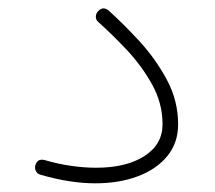

<svg xmlns="http://www.w3.org/2000/svg" viewBox="-20 -415 506 451"><path d="M63 -26.4Q67.4 -43 84.5 -39.1Q116.2 -29.8 147.2 -25.4Q178.2 -21 205.6 -21Q276.4 -21 319.1 -48.3Q361.8 -75.7 361.8 -123Q361.8 -172.9 336.9 -217.3Q312 -261.7 276.9 -298.8Q241.7 -335.9 210.9 -363.3Q205.1 -368.2 205.1 -375.5Q205.1 -382.8 210 -388.2Q221.7 -401.4 235.4 -390.1Q269.5 -359.4 307.4 -318.4Q345.2 -277.3 371.8 -228Q398.4 -178.7 398.4 -123Q398.4 -79.1 372.8 -48.1Q347.2 -17.1 303.2 -0.7Q259.3 15.6 204.1 15.6Q144.5 15.6 75.7 -4.4Q67.9 -6.3 64.5 -12.9Q61 -19.5 63 -26.4Z"/></svg>

Font: Mikhak-DS2-FD ExtraLight
Style: Regular
Weight: 200
Designer: Amin Abedi
Version: Version 3.2